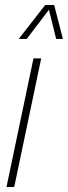

<svg xmlns="http://www.w3.org/2000/svg" viewBox="-20 -749 272 769"><path d="M6 0 114 -515H145L37 0ZM55 -593 161 -729H197L232 -593H205L176 -710L87 -593Z"/></svg>

Font: Hubot Sans Condensed ExtraLight
Style: Italic
Weight: 200
Width: 3
Italic angle: -12.0243°
Designer: Deni Anggara
Foundry: GitHub, Inc., Subsidiary of Microsoft Corporation
Version: Version 2.000